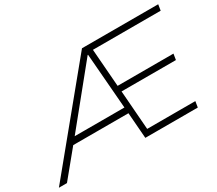

<svg xmlns="http://www.w3.org/2000/svg" viewBox="-161 -972 1400 1239"><g transform="rotate(-30 539.5 -352.5)"><path d="M-34 0 545 -705H1113L1106 -661H584L599 -689L624 -366L602 -380H1039L1032 -336H603L626 -348L651 -21L629 -44H1008L1001 0H610L594 -207L610 -192H166L196 -207L26 0ZM555 -649 210 -224 192 -237H597L592 -225L558 -649Z"/></g></svg>

Font: Nunito Sans 10pt SemiExpanded ExtraLight
Style: Italic
Weight: 250
Width: 6
Italic angle: -9°
Designer: Vernon Adams
Foundry: Vernon Adams
Version: Version 3.101;gftools[0.9.27]